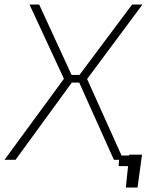

<svg xmlns="http://www.w3.org/2000/svg" viewBox="-28 -710 697 853"><path d="M546 -19H512L359 -359L605 -690H559L325 -377H290L146 -690H103L256 -360L-8 0H41L291 -343H324L478 0H501L499 28H541L531 123H583L603 -23H546Z"/></svg>

Font: Exo 2 Extra Light
Style: Italic
Weight: 250
Italic angle: -8°
Designer: Natanael Gama
Version: Version 1.001;PS 001.001;hotconv 1.0.88;makeotf.lib2.5.64775